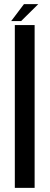

<svg xmlns="http://www.w3.org/2000/svg" viewBox="-20 -906 242 926"><path d="M51.5 0H147V-785H51.5ZM34 -804.5H82L164.5 -886H95.5Z"/></svg>

Font: Anybody SemiCondensed
Style: Regular
Weight: 400
Width: 4
Version: Version 1.113;gftools[0.9.25]